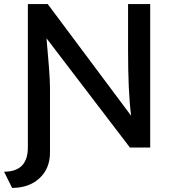

<svg xmlns="http://www.w3.org/2000/svg" viewBox="-54 -720 851 937"><path d="M5 197 -34 118Q82 118 82 -1V-700H179L586 -155Q578 -216 574.5 -296Q571 -376 571 -470V-700H679V0H580L173 -533Q180 -458 185 -391.5Q190 -325 190 -291V24Q190 102 139 149.5Q88 197 5 197Z"/></svg>

Font: Readex Pro
Style: Regular
Weight: 400
Designer: Bonnie Shaver-Troup, Thomas Jockin
Foundry: Lexend
Version: Version 1.204; ttfautohint (v1.8.4.7-5d5b)